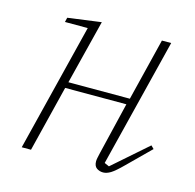

<svg xmlns="http://www.w3.org/2000/svg" viewBox="-84 -602 710 700"><g transform="rotate(15 271.5 -252.0)"><path d="M363 12Q349 12 338.5 4.5Q328 -3 328 -21Q328 -27 330 -36Q332 -45 334 -54L381 -250H150L88 0H53L173 -482H87L91 -499L217 -516L156 -273H388L446 -508H481L360 -23L378 -15L508 -129L519 -118L435 -35Q406 -6 391 3Q376 12 363 12Z"/></g></svg>

Font: IBM Plex Serif ExtraLight
Style: Italic
Weight: 200
Italic angle: -14°
Designer: Mike Abbink, Paul van der Laan, Pieter van Rosmalen
Foundry: Bold Monday
Version: Version 2.5